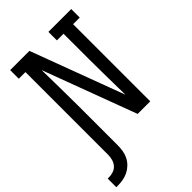

<svg xmlns="http://www.w3.org/2000/svg" viewBox="-287 -838 1165 1165"><g transform="rotate(-45 295.5 -256.0)"><path d="M-9 223V149H2Q21 149 40 142.5Q59 136 71.5 121.5Q84 107 89.5 88Q95 69 95 50V-661H38V-735H203L427 -135Q426 -211 424.5 -287.5Q423 -364 423 -441V-662H366V-735H562V-662H505V0H397L173 -600Q174 -524 175.5 -447.5Q177 -371 177 -294V50Q177 73 173 96.5Q169 120 158.5 140.5Q148 161 131 177.5Q114 194 93 204.5Q72 215 48.5 219Q25 223 2 223Z"/></g></svg>

Font: Iosevka Plex Etoile
Style: Regular
Weight: 400
Designer: Belleve Invis
Foundry: Belleve Invis
Version: Version 25.1.1; ttfautohint (v1.8.4)